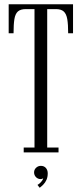

<svg xmlns="http://www.w3.org/2000/svg" viewBox="-20 -720 386 907"><path d="M92 0V-23H143V-677H102Q77 -677 64.5 -665.8Q52 -654.5 48 -629.5Q44 -604.5 44 -563H21V-700H325V-563H302Q302 -604.5 297.8 -629.5Q293.5 -654.5 281 -665.8Q268.5 -677 244 -677H203V-23H256.5V0ZM167.5 167 157 153.5Q165 149.5 173.8 140Q182.5 130.5 184 122Q179.5 126 172 126Q159 126 150 116.8Q141 107.5 141 94.5Q141 81.5 150.5 72.5Q160 63.5 173 63.5Q188 63.5 196.8 73.5Q205.5 83.5 205.5 99Q205.5 116.5 199.5 129.8Q193.5 143 184.5 152Q175.5 161 167.5 167Z"/></svg>

Font: Imbue 48pt Light
Style: Regular
Weight: 300
Designer: Tyler Finck
Foundry: Etcetera Type Company
Version: Version 1.102